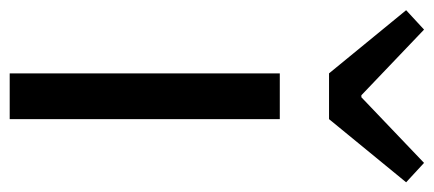

<svg xmlns="http://www.w3.org/2000/svg" viewBox="-298 -610 873 386"><g transform="rotate(90 138.0 -416.5)"><path d="M92 0V-543H184V0ZM92 -642 -35 -797 4 -833 136 -707H140L272 -833L311 -797L184 -642Z"/></g></svg>

Font: Noto Sans KR
Style: Regular
Weight: 400
Designer: Ryoko NISHIZUKA  (kana, bopomofo & ideographs); Paul D. Hunt (Latin, Greek & Cyrillic); Sandoll Communications , Soo-you
Foundry: Adobe
Version: Version 2.004-H2;hotconv 1.0.118;makeotfexe 2.5.65603